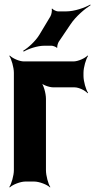

<svg xmlns="http://www.w3.org/2000/svg" viewBox="-20 -798 418 844"><path d="M347 -464V-478C347 -502 358 -539 367 -552L365 -554C354 -542 323 -528 303 -528H85C65 -528 34 -542 23 -554L21 -552C30 -539 41 -502 41 -478V-50C41 -26 30 11 21 24L23 26C35 14 69 0 92 0H130C153 0 188 14 200 26L201 24C192 11 182 -26 182 -50V-364C182 -388 171 -428 158 -440L156 -438C165 -425 196 -414 215 -414H308C327 -414 355 -400 365 -388L367 -390C358 -403 347 -440 347 -464ZM201 -725 153 -645C136 -617 103 -587 82 -575L84 -571C104 -583 144 -597 175 -597H207C212 -597 227 -592 229 -588L232 -589C230 -594 235 -609 238 -614L290 -691C313 -726 354 -760 378 -775L377 -778C353 -764 307 -748 272 -748H234C228 -748 213 -755 210 -760L207 -759C210 -753 206 -732 201 -725Z"/></svg>

Font: Asimov
Style: EdgeExtreme
Weight: 500
Designer: Google
Version: Version 2.000980: 2014